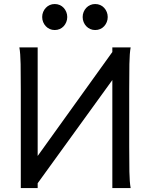

<svg xmlns="http://www.w3.org/2000/svg" viewBox="-20 -953 772 973"><path d="M170.9 -162.6 549.3 -689.5V-712.9H642.1Q636.7 -683.6 635.7 -628.2Q634.8 -572.8 634.8 -500.5V-210Q634.8 -137.2 635.7 -83.3Q636.7 -29.3 642.1 0H549.3V-547.4L170.9 -24.4V0H85.4V-500.5Q85.4 -572.8 84.5 -628.2Q83.5 -683.6 78.1 -712.9H170.9ZM193.8 -866.7Q193.8 -880.4 198.7 -892.3Q203.6 -904.3 212.2 -913.3Q220.7 -922.4 232.2 -927.5Q243.7 -932.6 257.3 -932.6Q271 -932.6 282.7 -927.5Q294.4 -922.4 302.7 -913.3Q311 -904.3 315.9 -892.3Q320.8 -880.4 320.8 -866.7Q320.8 -853 315.9 -841.1Q311 -829.1 302.7 -820.1Q294.4 -811 282.7 -805.9Q271 -800.8 257.3 -800.8Q243.7 -800.8 232.2 -805.9Q220.7 -811 212.2 -820.1Q203.6 -829.1 198.7 -841.1Q193.8 -853 193.8 -866.7ZM398.9 -866.7Q398.9 -880.4 403.8 -892.3Q408.7 -904.3 417.2 -913.3Q425.8 -922.4 437.3 -927.5Q448.7 -932.6 462.4 -932.6Q476.1 -932.6 487.8 -927.5Q499.5 -922.4 507.8 -913.3Q516.1 -904.3 521 -892.3Q525.9 -880.4 525.9 -866.7Q525.9 -853 521 -841.1Q516.1 -829.1 507.8 -820.1Q499.5 -811 487.8 -805.9Q476.1 -800.8 462.4 -800.8Q448.7 -800.8 437.3 -805.9Q425.8 -811 417.2 -820.1Q408.7 -829.1 403.8 -841.1Q398.9 -853 398.9 -866.7Z"/></svg>

Font: Andika CyrE
Style: Regular
Weight: 400
Designer: Victor Gaultney, Annie Olsen, Julie Remington, Don Collingsworth, Eric Hays, Becca Hirsbrunner
Foundry: SIL International
Version: Version 5.000